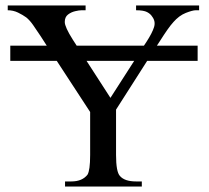

<svg xmlns="http://www.w3.org/2000/svg" viewBox="-20 -682 763 702"><path d="M708 -644.5H695.8Q684.1 -644.5 659.4 -634.8Q634.8 -625 614.3 -601.6Q604 -590.3 592 -573.2Q580.1 -556.2 564.9 -532.2L553.7 -515.1H702.6V-459.5H518.1L404.3 -281.2V-115.7Q404.3 -53.7 418.5 -38.6Q435.5 -18.6 477.5 -18.6H498.5V0H217.8V-18.6H240.7Q281.2 -18.6 300.3 -43.9Q304.7 -51.8 307.1 -69.1Q309.6 -86.4 309.6 -115.7V-272.5L187.5 -459.5H17.6V-515.1H150.9L128.9 -549.3Q112.8 -573.2 101.3 -590.1Q89.8 -606.9 76.2 -618.2Q63.5 -627.4 45.9 -636Q28.3 -644.5 8.3 -644.5V-662.1H293V-644.5H278.3Q269.5 -644.5 254.9 -641.1Q240.2 -637.7 228.5 -628.7Q216.8 -619.6 216.8 -601.6Q216.8 -583.5 246.1 -537.1L260.3 -515.1H506.3L515.1 -528.3Q536.6 -561.5 543.2 -582.8Q549.8 -604 536.1 -621.6Q530.3 -631.3 517.6 -637.9Q504.9 -644.5 477.5 -644.5V-662.1H708ZM296.4 -459.5 383.8 -324.2 470.7 -459.5Z"/></svg>

Font: BabelStone Roman
Style: Regular
Weight: 400
Designer: Walt Agee, Victor Gaultney, Peter Martin, Debbi Hosken, Becca Hirsbrunner (SIL); Andrew West (BabelStone)
Foundry: BabelStone
Version: Version 16.000